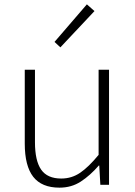

<svg xmlns="http://www.w3.org/2000/svg" viewBox="-20 -851 623 884"><path d="M254 13Q172 13 133 -37Q94 -87 94 -190V-530H141V-196Q141 -111 169.5 -70Q198 -29 262 -29Q310 -29 349 -55.5Q388 -82 434 -138V-530H482V0H442L437 -89H435Q395 -43 352 -15Q309 13 254 13ZM258 -633 231 -658 380 -831 415 -800Z"/></svg>

Font: Noto Sans KR ExtraLight
Style: Regular
Weight: 250
Designer: Ryoko NISHIZUKA  (kana, bopomofo & ideographs); Paul D. Hunt (Latin, Greek & Cyrillic); Sandoll Communications , Soo-you
Foundry: Adobe
Version: Version 2.004-H2;hotconv 1.0.118;makeotfexe 2.5.65603